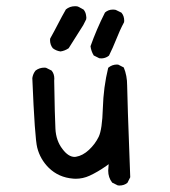

<svg xmlns="http://www.w3.org/2000/svg" viewBox="-20 -569 540 609"><path d="M393.1 -6.8Q383.3 -266.6 383.3 -297.9Q383.3 -329.1 372.6 -355L355.5 -363.8Q353 -364.3 351.1 -364.3Q335.4 -364.3 323.2 -354Q308.1 -292.5 306.2 -225.3Q304.2 -158.2 293 -135Q281.7 -111.8 262 -93.5Q242.2 -75.2 221.2 -71.8Q218.8 -71.3 216.8 -71.3Q196.8 -71.3 178.2 -96.2Q157.7 -122.6 155.8 -160.6Q153.8 -197.3 151.9 -313.5L152.3 -319.3Q152.3 -335 143.6 -345.2L126 -354Q123.5 -354.5 121.1 -354.5Q105 -354.5 92.8 -345.2Q84.5 -335 82.5 -321.3Q90.3 -130.4 98.1 -100.6Q107.4 -64 134.3 -37.1Q166 -5.9 212.4 -2.4Q216.3 -2 219.7 -2Q243.2 -2 264.2 -11.7Q289.6 -23.4 316.9 -42.5L324.7 -48.3Q323.2 -33.2 323.2 -27.8Q323.2 -5.9 335.9 10.3L353.5 19Q356 19.5 358.4 19.5Q374 19.5 384.3 10.7ZM294.9 -384.3Q297.9 -383.8 302.2 -383.8Q306.6 -383.8 313.2 -385.7Q319.8 -387.7 325.7 -392.6Q338.9 -419.4 346.7 -439.5Q359.9 -473.1 373.5 -498.5Q374 -501 374 -502.9Q374 -518.6 365.2 -528.8L347.2 -537.6Q342.8 -538.6 337.9 -538.6Q323.7 -538.6 313 -529.3Q286.1 -476.1 267.1 -422.4Q269 -406.7 277.3 -393.1ZM253.4 -507.8Q253.9 -510.7 253.9 -513.7Q253.9 -516.6 252.9 -521Q251.5 -530.8 245.1 -538.6L227.1 -548.3Q222.7 -549.3 218.3 -549.3Q201.2 -549.3 189 -539.1Q175.8 -516.1 164.1 -493.2Q152.3 -470.2 139.2 -446.8Q138.7 -444.3 138.7 -442.4Q138.7 -426.8 147.5 -416Q158.2 -407.7 171.9 -405.8Q185.5 -407.7 197.8 -416Q219.2 -449.2 244.1 -489.3Z"/></svg>

Font: Bakudai
Style: Light
Weight: 300
Version: Version 1.48